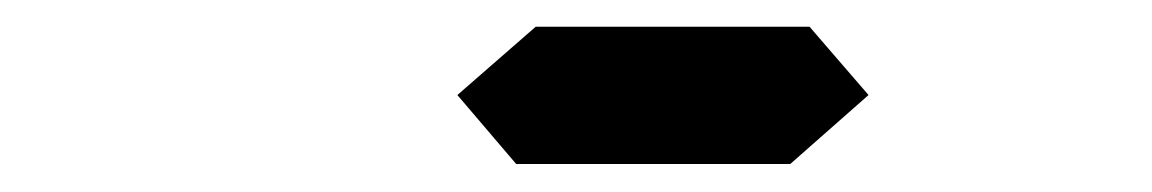

<svg xmlns="http://www.w3.org/2000/svg" viewBox="-20 -520 840 140"><path d="M556.2 -400.4H356.4L313.5 -450.7L370.6 -500.5H570.3L613.3 -450.7Z"/></svg>

Font: E1234
Style: Italic
Weight: 400
Italic angle: -8°
Designer: GGBotNet
Foundry: GGBotNet
Version: 1.04